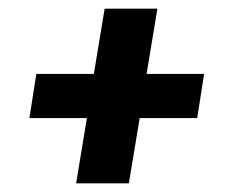

<svg xmlns="http://www.w3.org/2000/svg" viewBox="-20 -562 540 444"><path d="M156 -138 181 -289H48L64 -391H197L222 -542H344L319 -391H452L436 -289H303L278 -138Z"/></svg>

Font: Iosevka SS18 Heavy
Style: Italic
Weight: 900
Italic angle: -9°
Monospace: yes
Designer: Belleve Invis
Foundry: Belleve Invis
Version: Version 25.1.1; ttfautohint (v1.8.4)